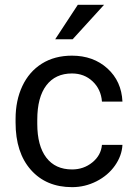

<svg xmlns="http://www.w3.org/2000/svg" viewBox="-20 -770 563 800"><path d="M44.9 0ZM280.3 -64Q328.6 -64 364.7 -93.3Q400.9 -122.6 404.8 -166.5H490.2Q487.8 -121.1 459 -80.1Q430.2 -39.1 382.1 -14.6Q334 9.8 280.3 9.8Q172.4 9.8 108.6 -62.3Q44.9 -134.3 44.9 -259.3V-274.4Q44.9 -351.6 73.2 -411.6Q101.6 -471.7 154.5 -504.9Q207.5 -538.1 279.8 -538.1Q368.7 -538.1 427.5 -484.9Q486.3 -431.6 490.2 -346.7H404.8Q400.9 -397.9 366 -430.9Q331.1 -463.9 279.8 -463.9Q210.9 -463.9 173.1 -414.3Q135.3 -364.7 135.3 -271V-253.9Q135.3 -162.6 172.9 -113.3Q210.4 -64 280.3 -64ZM304.2 -750H413.6L282.7 -606.4H210Z"/></svg>

Font: Roboto
Style: Regular
Weight: 400
Designer: Google
Version: Version 2.134; 2016; ttfautohint (v1.6)